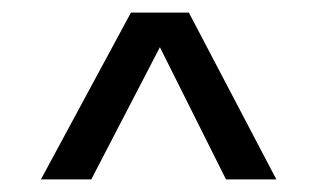

<svg xmlns="http://www.w3.org/2000/svg" viewBox="-20 -617 504 305"><path d="M125 -332H45L188 -597H280L419 -332H339L234 -542Z"/></svg>

Font: Hind Siliguri Fixed
Style: Regular
Weight: 400
Designer: Jyotish Sonowal
Foundry: Indian Type Foundry
Version: Version 1.001;October 28, 2021;FontCreator 12.0.0.2565 64-bi